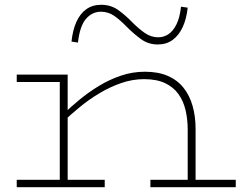

<svg xmlns="http://www.w3.org/2000/svg" viewBox="-20 -783 1017 803"><path d="M765 0V-241Q765 -284 756 -322.5Q747 -361 726 -390Q705 -419 670 -435.5Q635 -452 582 -452Q534 -452 486.5 -435.5Q439 -419 395 -392.5Q351 -366 313.5 -335Q276 -304 246 -276V-307Q275 -335 312.5 -366Q350 -397 393.5 -423.5Q437 -450 485.5 -466.5Q534 -483 586 -483Q642 -483 682 -465.5Q722 -448 747.5 -416Q773 -384 785.5 -340Q798 -296 798 -244V0ZM50 0V-31H418V0ZM230 0V-471H263V0ZM50 -440V-471H263V-440ZM609 0V-31H966V0ZM640 -597Q601 -597 571 -618.5Q541 -640 511 -670Q483 -699 458 -716.5Q433 -734 402 -734Q366 -734 340 -704.5Q314 -675 306 -605L279 -609Q284 -657 299.5 -691.5Q315 -726 341 -744.5Q367 -763 403 -763Q443 -763 473 -742Q503 -721 533 -690Q561 -662 586.5 -644.5Q612 -627 642 -627Q665 -627 684.5 -640Q704 -653 718 -681Q732 -709 737 -755L765 -751Q760 -704 744 -669.5Q728 -635 702 -616Q676 -597 640 -597Z"/></svg>

Font: BioRhyme SemiExpanded ExtraLight
Style: Regular
Weight: 250
Width: 6
Designer: Aoife Mooney
Foundry: Aoife Mooney Type
Version: Version 1.600;gftools[0.9.33]